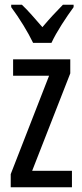

<svg xmlns="http://www.w3.org/2000/svg" viewBox="-20 -786 343 806"><path d="M119 -606H196C217 -652 259 -715 289 -756V-766H244C210 -731 192 -712 158 -672C128 -706 97 -743 72 -766H27V-756C62 -709 98 -650 119 -606ZM282 0V-69H115L275 -478V-537H35V-468H186L25 -55V0Z"/></svg>

Font: Noto Sans Ethiopic ExtCond
Style: Regular
Weight: 400
Width: 2
Designer: Monotype Design Team
Foundry: Monotype Imaging Inc.
Version: Version 2.102